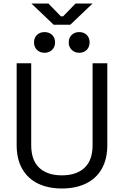

<svg xmlns="http://www.w3.org/2000/svg" viewBox="-20 -1061 706 1095"><path d="M333 14Q255 14 197 -14Q139 -42 107 -97.5Q75 -153 75 -234V-700H158V-233Q158 -147 204 -104Q250 -61 333 -61Q416 -61 462 -104Q508 -147 508 -233V-700H592V-234Q592 -153 560 -97.5Q528 -42 469.5 -14Q411 14 333 14ZM432 -760Q406 -760 389 -776.5Q372 -793 372 -819Q372 -846 389 -862Q406 -878 432 -878Q458 -878 474.5 -862Q491 -846 491 -819Q491 -793 474.5 -776.5Q458 -760 432 -760ZM234 -760Q208 -760 191 -776.5Q174 -793 174 -819Q174 -846 191 -862Q208 -878 234 -878Q260 -878 277 -862Q294 -846 294 -819Q294 -793 277 -776.5Q260 -760 234 -760ZM286 -920 159 -1041H256L327 -968H340L411 -1041H508L381 -920Z"/></svg>

Font: Space Grotesk Light
Style: Regular
Weight: 400
Version: Version 2.000